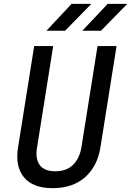

<svg xmlns="http://www.w3.org/2000/svg" viewBox="-20 -970 683 1000"><path d="M254 10Q151 10 104.5 -47Q58 -104 74 -202L158 -730H257L173 -202Q163 -144 186.5 -111Q210 -78 268 -78Q326 -78 360 -111Q394 -144 404 -202L488 -730H587L503 -202Q487 -103 422.5 -46.5Q358 10 254 10ZM409 -810 541 -950H643L506 -810ZM222 -810 353 -950H456L319 -810Z"/></svg>

Font: JetBrains Mono NL Medium
Style: Italic
Weight: 500
Italic angle: -9°
Monospace: yes
Designer: Philipp Nurullin, Konstantin Bulenkov
Foundry: JetBrains
Version: Version 2.305; ttfautohint (v1.8.4.7-5d5b)